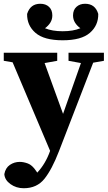

<svg xmlns="http://www.w3.org/2000/svg" viewBox="-22 -763 576 1020"><path d="M342 -440V-483H530V-440L473 -430L291 41Q254 137 214 187Q174 237 104 237Q64 237 33.5 215Q3 193 1 162Q7 129 30.5 113Q54 97 83 97Q103 97 126 105.5Q149 114 169 144L176 154Q220 107 244 39V38L45 -432L-2 -440V-483H282V-440L215 -428L313 -158L408 -428ZM311 -549Q212 -549 166.5 -588.5Q121 -628 122 -689Q139 -743 192 -743Q221 -743 238.5 -726.5Q256 -710 256 -681Q256 -660 245.5 -643Q235 -626 217 -613Q255 -597 311 -597Q367 -597 405 -613Q387 -626 376.5 -643Q366 -660 366 -681Q366 -710 384 -726.5Q402 -743 430 -743Q484 -743 500 -689Q501 -628 455.5 -588.5Q410 -549 311 -549Z"/></svg>

Font: Source Serif Pro
Style: Bold
Weight: 700
Designer: Frank Grießhammer
Foundry: Adobe Systems Incorporated
Version: Version 3.001;hotconv 1.0.111;makeotfexe 2.5.65597